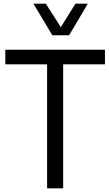

<svg xmlns="http://www.w3.org/2000/svg" viewBox="-20 -1020 588 1039"><path d="M263.2 -829.1 161.1 -1000H228L309.1 -873L388.2 -1000H455.1L354 -829.1ZM547.9 -671.9H321.8V-1H234.9V-671.9H8.8V-751H547.9Z"/></svg>

Font: Oakes Grotesk
Style: Regular
Weight: 400
Designer: Samuel Oakes
Foundry: Samuel Oakes
Version: Version 1.0 | wf-rip DC20170320